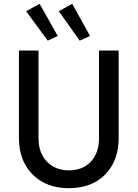

<svg xmlns="http://www.w3.org/2000/svg" viewBox="-20 -987 728 1015"><path d="M343.8 7.8Q264.2 7.8 204.8 -25.1Q145.5 -58.1 112.8 -117.7Q80.1 -177.2 80.1 -257.8V-719.7H183.6V-254.9Q183.6 -204.1 203.6 -166.3Q223.6 -128.4 259.8 -107.4Q295.9 -86.4 343.8 -86.4Q417.5 -86.4 460.4 -132.8Q503.4 -179.2 503.4 -254.9V-719.7H607.4V-257.8Q607.4 -177.2 575.2 -117.7Q543 -58.1 483.9 -25.1Q424.8 7.8 343.8 7.8ZM232.4 -772 118.2 -927.7 189.5 -966.8 285.2 -796.9ZM401.4 -772 291 -927.7 361.8 -966.8 456.1 -796.9Z"/></svg>

Font: Reddit Sans Medium
Style: Regular
Weight: 500
Designer: Stephen Hutchings
Foundry: Reddit
Version: Version 1.014